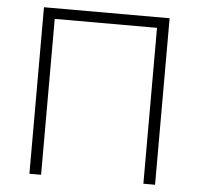

<svg xmlns="http://www.w3.org/2000/svg" viewBox="-51 -766 850 819"><g transform="rotate(5 373.5 -356.5)"><path d="M104.5 0V-713H642.5V0H592.5V-667.5H154.5V0Z"/></g></svg>

Font: Commissioner ExtraLight
Style: Regular
Weight: 200
Designer: Kostas Bartsokas
Foundry: Kostas Bartsokas
Version: Version 1.000; ttfautohint (v1.8.3)